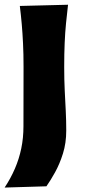

<svg xmlns="http://www.w3.org/2000/svg" viewBox="-29 -586 366 826"><path d="M-9.1 220.9 170.7 215.5Q188.2 190.8 207.9 155.2Q227.7 119.6 241.9 74.3Q256 29 256 -24.3Q256 -67.4 253.9 -108.8Q251.8 -150.2 249.5 -196.1Q247.2 -242 247.2 -298.2Q247.2 -355.6 249.2 -400.7Q251.1 -445.8 255 -485.4Q258.8 -525.1 263.7 -565.6L56.3 -560.4Q61.2 -520.7 64.6 -481.8Q68 -442.9 70.1 -398.6Q72.3 -354.3 72.3 -298.2L71.9 -42.8Q71.9 7.3 62.5 52.6Q53.1 97.8 35.1 139.5Q17.1 181.2 -9.1 220.9Z"/></svg>

Font: Pinar FD VF
Style: Regular
Weight: 300
Designer: Amin Abedi
Version: Version 2.000